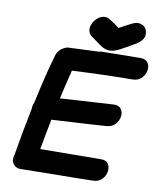

<svg xmlns="http://www.w3.org/2000/svg" viewBox="-97 -982 880 1058"><g transform="rotate(10 343.5 -453.0)"><path d="M94 0Q146 -1 282 -3Q417 -4 493 -6Q525 -6 544 -25Q563 -44 567 -69Q571 -94 559 -112.5Q547 -131 517 -130Q499 -130 179 -127Q194 -212 211 -297Q480 -312 514 -315Q547 -317 565 -337Q583 -357 586 -381.5Q589 -406 576 -423.5Q563 -441 533 -439Q489 -436 237 -421Q259 -518 276 -583Q484 -593 611 -593Q643 -593 662 -611.5Q681 -630 685.5 -655Q690 -680 678 -698.5Q666 -717 637 -717Q587 -717 531 -716L407 -714L411 -712Q351 -710 246 -705Q222 -707 198.5 -689.5Q175 -672 169 -646Q135 -528 102 -373Q96 -362 95 -351Q94 -344 94 -337Q67 -206 45 -72Q43 -66 42 -60Q37 -34 52 -16.5Q67 1 94 0ZM461 -728Q488 -728 528 -751Q564 -771 592.5 -787.5Q621 -804 634 -823.5Q647 -843 638 -873Q630 -895 606.5 -902Q583 -909 558 -896Q527 -881 488 -859Q459 -881 436 -895Q416 -909 396.5 -905.5Q377 -902 361.5 -888Q346 -874 337.5 -855Q329 -836 332 -817.5Q335 -799 352 -787L403 -750Q434 -727 461 -728Z"/></g></svg>

Font: Balsamiq Sans
Style: Bold Italic
Weight: 700
Italic angle: -12°
Designer: Michael Angeles
Foundry: Balsamiq SRL
Version: Version 1.020; ttfautohint (v1.8.4.7-5d5b);gftools[0.9.26]